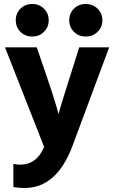

<svg xmlns="http://www.w3.org/2000/svg" viewBox="-20 -744 572 962"><path d="M141.5 -724Q177 -724 200.5 -700.5Q224 -677 224 -642.5Q224 -608 200.5 -584.5Q177 -561 141.5 -561Q106 -561 82.5 -584.5Q59 -608 59 -642.5Q59 -677 82.5 -700.5Q106 -724 141.5 -724ZM409.5 -724Q445 -724 469 -700.5Q493 -677 493 -642.5Q493 -608 469 -584.5Q445 -561 409.5 -561Q374 -561 350.5 -584.5Q327 -608 327 -642.5Q327 -677 350.5 -700.5Q374 -724 409.5 -724ZM103 198Q72 198 47 193V77Q63 81 81 81Q164 81 201 -8L5 -507H164Q261 -229 273 -172Q286 -221 377 -507H527L344 -15Q265 198 103 198Z"/></svg>

Font: Hind Kochi
Style: Bold
Weight: 700
Designer: Dhruvi Tolia
Foundry: Indian Type Foundry
Version: Version 0.702;PS 1.0;hotconv 1.0.81;makeotf.lib2.5.63406